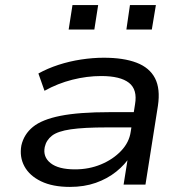

<svg xmlns="http://www.w3.org/2000/svg" viewBox="-20 -726 734 755"><path d="M255 9Q187 9 141.5 -13Q96 -35 76 -72Q56 -109 64 -154Q74 -198 109.5 -227Q145 -256 217.5 -270.5Q290 -285 412 -285H524L515 -225H400Q310 -225 258.5 -217.5Q207 -210 184.5 -192.5Q162 -175 156 -148Q148 -109 179 -84.5Q210 -60 275 -60Q330 -60 377 -79.5Q424 -99 456 -132.5Q488 -166 494 -208L511 -316Q521 -374 487 -400.5Q453 -427 378 -427Q322 -427 264.5 -412.5Q207 -398 155 -369L131 -437Q167 -457 210 -471Q253 -485 299 -492Q345 -499 388 -499Q466 -499 517 -479.5Q568 -460 589.5 -418.5Q611 -377 601 -310L552 0H466L484 -113L494 -114Q472 -79 437 -51Q402 -23 356.5 -7Q311 9 255 9ZM477 -610 491 -706H593L577 -610ZM250 -610 265 -706H366L351 -610Z"/></svg>

Font: Nunito Sans 10pt Expanded
Style: Italic
Weight: 400
Width: 7
Italic angle: -9°
Designer: Vernon Adams
Foundry: Vernon Adams
Version: Version 3.101;gftools[0.9.27]